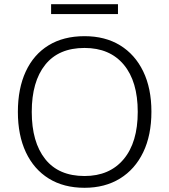

<svg xmlns="http://www.w3.org/2000/svg" viewBox="-20 -885 805 913"><path d="M65 0ZM382 8Q283 8 212 -36Q141 -80 103 -161Q65 -242 65 -353Q65 -464 102.5 -545Q140 -626 211 -669.5Q282 -713 382 -713Q480 -713 551 -669.5Q622 -626 661 -545.5Q700 -465 700 -354Q700 -242 661 -161Q622 -80 550.5 -36Q479 8 382 8ZM382 -48Q501 -48 568 -128Q635 -208 635 -353Q635 -498 568.5 -577.5Q502 -657 382 -657Q259 -657 195 -577Q131 -497 131 -353Q131 -209 195 -128.5Q259 -48 382 -48ZM223 -818V-865H541V-818Z"/></svg>

Font: Winston Light
Style: Regular
Weight: 300
Designer: Original fonts by Vernon Adams / Changes by Cristiano Sobral
Foundry: Original fonts by Vernon Adams / Changes by Cristiano Sobral
Version: Version 2.503;July 17, 2020;FontCreator 13.0.0.2655 64-bit